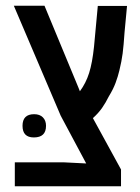

<svg xmlns="http://www.w3.org/2000/svg" viewBox="-20 -650 489 670"><path d="M31.7 0V-83.5H203.1L280.8 -79.6L191.9 -246.1L28.3 -629.9H135.3L253.9 -343.8L258.8 -331.5Q279.8 -359.9 291 -395.3Q302.2 -430.7 308.1 -487.3L321.3 -629.4H423.3L414.6 -537.1Q411.6 -491.7 408 -463.6Q404.3 -435.5 396.5 -403.8Q391.6 -383.3 383.3 -360.8Q375 -338.4 359.4 -313Q349.1 -292 336.2 -273.4Q323.2 -254.9 304.2 -237.8L402.3 -58.6V0ZM98.1 -170.4Q58.6 -170.4 58.6 -210.9Q58.6 -251.5 99.1 -251.5Q118.7 -251.5 129.6 -240.5Q140.6 -229.5 140.6 -210.9Q140.6 -170.4 98.1 -170.4Z"/></svg>

Font: Open Sans Condensed SemiBold
Style: Regular
Weight: 600
Width: 3
Designer: Monotype Design Team
Foundry: Monotype Imaging Inc.
Version: Version 3.000; ttfautohint (v1.8.4)